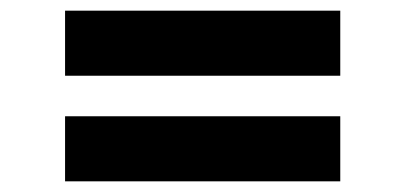

<svg xmlns="http://www.w3.org/2000/svg" viewBox="-20 -432 762 360"><path d="M102 -214H618V-92H102ZM102 -412H618V-290H102Z"/></svg>

Font: Reem Kufi Ink
Style: Bold
Weight: 700
Designer: Khaled Hosny
Version: Version 1.002